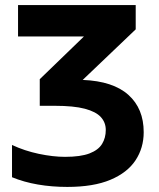

<svg xmlns="http://www.w3.org/2000/svg" viewBox="-20 -734 631 764"><path d="M520 -713.9V-617.2L309.1 -416Q430.2 -411.1 491 -356.4Q551.8 -301.8 551.8 -208Q551.8 -145.5 519.3 -96.2Q486.8 -46.9 419.4 -18.6Q352.1 9.8 248 9.8Q186 9.8 130.6 0.2Q75.2 -9.3 27.8 -28.8V-157.2Q77.6 -133.8 134.5 -121.8Q191.4 -109.9 238.8 -109.9Q300.8 -109.9 336.2 -123.5Q371.6 -137.2 386.2 -161.4Q400.9 -185.5 400.9 -216.8Q400.9 -246.6 381.3 -268.1Q361.8 -289.6 317.6 -301.3Q273.4 -313 198.2 -313H138.2V-418.9L314 -588.9H51.8V-713.9Z"/></svg>

Font: Wonky
Style: Regular
Weight: 400
Designer: Monotype Design Team
Foundry: Monotype Imaging Inc.
Version: Version 3.000